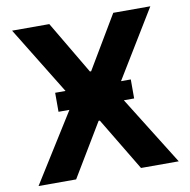

<svg xmlns="http://www.w3.org/2000/svg" viewBox="-81 -807 876 886"><g transform="rotate(-10 357.0 -363.5)"><path d="M207.4 -727.3H33L227.6 -410.5H179V-321.4H230.1L28.8 0H204.9L354 -248.2H359.7L508.9 0H685.7L485.1 -321.4H533.4V-410.5H487.6L680.8 -727.3H507.1L359.7 -479.4H354Z"/></g></svg>

Font: Margiela Sans
Style: Bold
Weight: 700
Designer: Stefan Endress, Andreas Faust
Version: Version 1.100;FEAKit 1.0